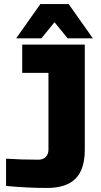

<svg xmlns="http://www.w3.org/2000/svg" viewBox="-20 -921 500 951"><path d="M10 0ZM10 0V-135Q88 -130 170 -130Q193 -130 206.5 -143.5Q220 -157 220 -180V-560H90V-700H400V-180Q400 -82 354 -36Q308 10 212.5 10Q117 10 10 0ZM60 -731 180 -901H320L440 -731H315L250 -811L185 -731Z"/></svg>

Font: Russo One
Style: Regular
Weight: 400
Designer: Jovanny lemonad
Foundry: Jovanny Lemonad
Version: Version 1.001